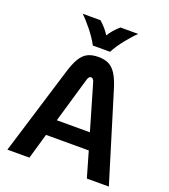

<svg xmlns="http://www.w3.org/2000/svg" viewBox="-163 -1040 1016 1156"><g transform="rotate(20 345.0 -462.0)"><path d="M482 -163H208L161 0H20L191 -558Q209 -618 229 -651Q249 -684 276.5 -698Q304 -712 345 -712Q386 -712 413 -698Q440 -684 460.5 -651Q481 -618 499 -558L670 0H529ZM451 -268 367 -556Q360 -582 345 -582Q330 -582 323 -556L239 -268ZM166 -924H280Q320 -889 344 -850Q368 -889 408 -924H522Q496 -900 459.5 -855Q423 -810 399 -765H289Q265 -810 228.5 -855Q192 -900 166 -924Z"/></g></svg>

Font: KoHo
Style: Bold
Weight: 700
Designer: Cadson Demak & Katatrad Team
Foundry: Cadson Demak Co.,Ltd.
Version: Version 1.000; ttfautohint (v1.6)